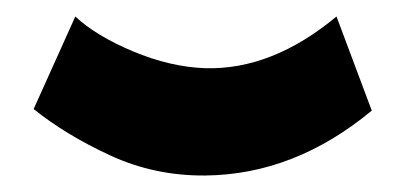

<svg xmlns="http://www.w3.org/2000/svg" viewBox="-20 -315 487 234"><path d="M390.1 -294.9 433.1 -180.2Q338.9 -102.1 230 -101.1Q168.5 -100.6 114.5 -125.5Q60.5 -150.4 21 -182.1L71.8 -294.9Q96.7 -271.5 142.1 -252.4Q187.5 -233.4 230 -231.9Q311.5 -229.5 390.1 -294.9Z"/></svg>

Font: Montserrat arm ExtraBold
Style: Regular
Weight: 800
Designer: Julieta Ulanovsky
Foundry: Julieta Ulanovsky
Version: Version 6.000;PS 006.000;hotconv 1.0.88;makeotf.lib2.5.64775